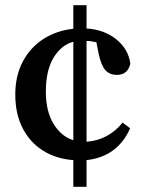

<svg xmlns="http://www.w3.org/2000/svg" viewBox="-20 -676 560 741"><path d="M314 45H263V-58Q196 -63 145.5 -95Q95 -127 67 -182Q39 -237 39 -311Q39 -384 68 -438.5Q97 -493 147.5 -525.5Q198 -558 263 -565V-656H314V-566Q382 -562 429 -524Q476 -486 483 -430Q473 -387 431 -387Q404 -387 387.5 -404.5Q371 -422 361 -467L352 -513Q342 -515 333 -516.5Q324 -518 314 -518V-129Q357 -132 392.5 -151.5Q428 -171 453 -203L482 -181Q460 -129 418 -97Q376 -65 314 -58ZM157 -322Q157 -246 187 -197.5Q217 -149 263 -135V-515Q216 -502 186.5 -453Q157 -404 157 -322Z"/></svg>

Font: Source Serif Pro Semibold
Style: Regular
Weight: 600
Designer: Frank Grießhammer
Foundry: Adobe Systems Incorporated
Version: Version 3.000;hotconv 1.0.109;makeotfexe 2.5.65596